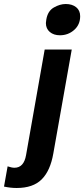

<svg xmlns="http://www.w3.org/2000/svg" viewBox="-52 -759 420 958"><path d="M31 179Q113 179 156 136Q199 93 214 7L306 -512H171L78 15Q67 78 20 78Q7 78 -14 71L-32 172Q1 179 31 179ZM179 -661Q177 -649 177 -644Q177 -616 196.5 -599.5Q216 -583 247 -583Q288 -583 318 -609.5Q348 -636 348 -678Q348 -707 328 -723Q308 -739 276 -739Q247 -739 216.5 -721.5Q186 -704 179 -661Z"/></svg>

Font: Geom SemiBold
Style: Bold Italic
Weight: 600
Italic angle: -10°
Version: Version 1.102